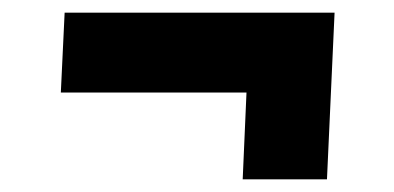

<svg xmlns="http://www.w3.org/2000/svg" viewBox="-20 -416 622 303"><path d="M363 -133 369 -270H76L82 -396H508L496 -133Z"/></svg>

Font: Literata 18pt ExtraBold
Style: Italic
Weight: 800
Italic angle: -2°
Designer: Latin by Veronika Burian and Jose Scaglione. Greek by Irene Vlachou. Cyrillic by Vera Evstafieva
Foundry: TypeTogether
Version: Version 3.103;gftools[0.9.29]